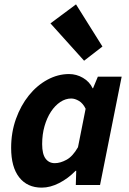

<svg xmlns="http://www.w3.org/2000/svg" viewBox="-20 -847 592 879"><path d="M365 -569 211 -740 328 -827 449 -634ZM171 12Q105 12 68 -35Q31 -82 31 -170Q31 -241 53 -302.5Q75 -364 112 -410Q149 -456 197 -482Q245 -508 296 -508Q330 -508 360 -490.5Q390 -473 404 -443H406L428 -496H537L438 0H327L329 -65H326Q292 -30 251 -9Q210 12 171 12ZM231 -100Q256 -100 284.5 -115.5Q313 -131 337 -173L372 -349Q360 -374 341.5 -385Q323 -396 306 -396Q280 -396 256 -380Q232 -364 213.5 -336Q195 -308 184 -270Q173 -232 173 -187Q173 -142 188.5 -121Q204 -100 231 -100Z"/></svg>

Font: TypoPRO Source Sans Pro
Style: Bold Italic
Weight: 700
Italic angle: -11°
Designer: Paul D. Hunt
Foundry: Adobe Systems Incorporated
Version: Version 1.075;PS 2.000;hotconv 1.0.86;makeotf.lib2.5.63406